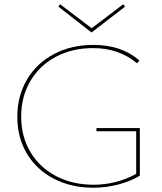

<svg xmlns="http://www.w3.org/2000/svg" viewBox="-20 -873 759 898"><path d="M634 -274V-51Q588 -24 531.5 -9.5Q475 5 416 5Q314 5 233 -36.5Q152 -78 106.5 -153.5Q61 -229 61 -327Q61 -424 106 -500.5Q151 -577 232 -620Q313 -663 417 -663Q549 -663 632 -590L621 -577Q536 -648 416 -648Q317 -648 240.5 -607Q164 -566 121.5 -493Q79 -420 79 -328Q79 -234 122.5 -161.5Q166 -89 243 -49Q320 -9 418 -9Q524 -9 617 -60V-259H431V-274ZM565 -842 408 -721 253 -842 261 -853 409 -741 556 -853Z"/></svg>

Font: Ysabeau Thin
Style: Regular
Weight: 200
Designer: Christian Thalmann (Catharsis Fonts)
Version: Version 0.003